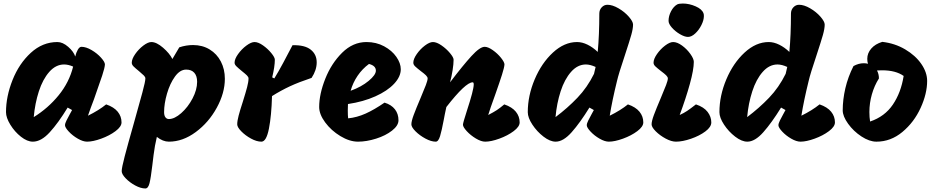

<svg xmlns="http://www.w3.org/2000/svg" viewBox="-20 -802 5290 1087"><path d="M581 -211Q625 -196 646.5 -169.5Q668 -143 668 -109Q668 -85 634 -59.5Q600 -34 553 -17Q506 0 473 0Q450 0 420.5 -17Q391 -34 369.5 -57Q348 -80 348 -93Q348 -103 356.5 -120Q365 -137 375 -155Q385 -173 388 -179L363 -193Q310 -106 261.5 -53Q213 0 166 0Q134 0 98.5 -28Q63 -56 38.5 -96Q14 -136 14 -167Q14 -256 51 -349Q88 -442 154.5 -503Q221 -564 305 -564Q335 -564 366 -537Q397 -510 406 -482Q411 -504 420.5 -520.5Q430 -537 441 -537Q467 -537 498.5 -518.5Q530 -500 552 -475.5Q574 -451 574 -437Q573 -418 558.5 -374Q544 -330 512 -240Q493 -191 478 -147Q539 -177 581 -211ZM394 -425Q367 -437 343 -437Q296 -437 259 -395Q222 -353 200 -285Q178 -217 171 -139Q252 -189 312 -262.5Q372 -336 394 -425Z M1253 -356Q1253 -276 1207.5 -192.5Q1162 -109 1088.5 -54.5Q1015 0 936 0Q902 0 868 -27Q856 23 849.5 75.5Q843 128 842 137Q834 205 826.5 235Q819 265 803 265Q777 265 745.5 248Q714 231 691.5 207.5Q669 184 669 167Q669 148 686 83Q703 18 738 -105Q769 -215 786 -278Q803 -341 803 -358Q803 -366 794.5 -374.5Q786 -383 767 -399Q746 -416 736 -426Q726 -436 726 -447Q726 -468 745.5 -496Q765 -524 791.5 -544Q818 -564 837 -564Q866 -564 903 -532Q940 -500 956 -468L995 -534Q1034 -547 1073 -547Q1126 -547 1167 -522Q1208 -497 1230.5 -453.5Q1253 -410 1253 -356ZM1096 -339Q1096 -372 1080 -390Q1064 -408 1034 -408Q999 -408 970.5 -368.5Q942 -329 925.5 -272Q909 -215 909 -167Q909 -148 916.5 -138Q924 -128 936 -128Q968 -128 1006 -161.5Q1044 -195 1070 -244.5Q1096 -294 1096 -339Z M1323 -98Q1323 -117 1331 -147.5Q1339 -178 1355 -227Q1371 -278 1379 -308.5Q1387 -339 1387 -358Q1387 -366 1378 -375Q1369 -384 1350 -399Q1328 -417 1318 -427Q1308 -437 1308 -447Q1308 -468 1328 -496Q1348 -524 1375 -544Q1402 -564 1421 -564Q1442 -564 1469 -545Q1496 -526 1516 -501.5Q1536 -477 1536 -464Q1536 -426 1521 -364L1533 -358Q1556 -395 1583.5 -446.5Q1611 -498 1617 -510L1636 -546Q1705 -548 1739 -521Q1773 -494 1773 -449Q1773 -405 1744 -361Q1672 -337 1621.5 -313.5Q1571 -290 1520 -258Q1517 -147 1502.5 -73.5Q1488 0 1460 0Q1433 0 1401 -17.5Q1369 -35 1346 -58.5Q1323 -82 1323 -98Z M1787 -196Q1787 -269 1821.5 -356Q1856 -443 1917 -503.5Q1978 -564 2055 -564Q2110 -564 2154.5 -540Q2199 -516 2224 -480Q2249 -444 2249 -410Q2249 -368 2211 -327.5Q2173 -287 2105 -256.5Q2037 -226 1950 -213Q1949 -201 1949 -177Q1949 -147 1951 -132Q2001 -137 2050 -159Q2099 -181 2157 -221Q2196 -209 2216 -183Q2236 -157 2236 -121Q2236 -91 2199.5 -62.5Q2163 -34 2109 -17Q2055 0 2007 0Q1959 0 1907 -31.5Q1855 -63 1821 -109Q1787 -155 1787 -196ZM2108 -402Q2108 -430 2069 -440Q2031 -412 2004.5 -373Q1978 -334 1965 -288Q2026 -310 2067 -344Q2108 -378 2108 -402Z M2922 -109Q2922 -85 2888 -59.5Q2854 -34 2807 -17Q2760 0 2727 0Q2704 0 2674 -18Q2644 -36 2622.5 -59.5Q2601 -83 2601 -96Q2601 -106 2623 -174Q2662 -293 2662 -324Q2662 -336 2656 -336Q2616 -336 2507 -196Q2503 -180 2498.5 -156Q2494 -132 2492 -122Q2481 -63 2471.5 -31.5Q2462 0 2447 0Q2421 0 2388.5 -17.5Q2356 -35 2332.5 -58.5Q2309 -82 2309 -98Q2309 -116 2322 -151Q2335 -186 2361 -247Q2381 -294 2391 -320.5Q2401 -347 2401 -358Q2401 -366 2391.5 -375.5Q2382 -385 2363 -399Q2341 -416 2330.5 -426Q2320 -436 2320 -447Q2320 -468 2339.5 -496Q2359 -524 2385.5 -544Q2412 -564 2431 -564Q2452 -564 2479.5 -545Q2507 -526 2527.5 -501.5Q2548 -477 2548 -464Q2548 -440 2542.5 -405Q2537 -370 2528 -336Q2601 -432 2649 -484.5Q2697 -537 2724 -537Q2743 -537 2770 -518Q2797 -499 2816.5 -474.5Q2836 -450 2836 -437Q2835 -420 2822 -379Q2809 -338 2785 -270Q2753 -182 2744 -151Q2775 -167 2792.5 -178.5Q2810 -190 2835 -211Q2879 -196 2900.5 -169.5Q2922 -143 2922 -109Z M3622 -109Q3622 -85 3588 -59.5Q3554 -34 3507 -17Q3460 0 3427 0Q3404 0 3374.5 -17Q3345 -34 3323.5 -57Q3302 -80 3302 -93Q3302 -103 3310.5 -120Q3319 -137 3329 -155Q3339 -173 3342 -179L3317 -193Q3264 -107 3216.5 -53.5Q3169 0 3126 0Q3094 0 3057 -28.5Q3020 -57 2994 -96.5Q2968 -136 2968 -167Q2968 -260 3007 -352.5Q3046 -445 3110.5 -504.5Q3175 -564 3247 -564Q3276 -564 3306.5 -549Q3337 -534 3364 -508Q3373 -605 3373 -725Q3373 -746 3386.5 -760.5Q3400 -775 3419 -775Q3447 -775 3481.5 -755Q3516 -735 3540 -707.5Q3564 -680 3564 -663Q3564 -640 3554 -604.5Q3544 -569 3518 -490Q3482 -383 3473 -343Q3446 -234 3432 -147Q3493 -177 3535 -211Q3579 -196 3600.5 -169.5Q3622 -143 3622 -109ZM3343 -384 3352 -423Q3321 -437 3297 -437Q3250 -437 3213 -395Q3176 -353 3154 -285Q3132 -217 3125 -139Q3193 -190 3249 -248.5Q3305 -307 3343 -384Z M3765 -684Q3765 -711 3779 -738Q3793 -765 3814 -777Q3824 -782 3846 -782Q3882 -782 3918.5 -766Q3955 -750 3963 -726Q3965 -721 3965 -711Q3965 -688 3951 -660Q3937 -632 3916 -612.5Q3895 -593 3875 -593Q3856 -593 3829.5 -608.5Q3803 -624 3784 -645.5Q3765 -667 3765 -684ZM3669 -98Q3669 -116 3682 -151Q3695 -186 3721 -247Q3741 -294 3751 -320.5Q3761 -347 3761 -358Q3761 -366 3751.5 -375.5Q3742 -385 3723 -399Q3701 -416 3690.5 -426Q3680 -436 3680 -447Q3680 -468 3699.5 -496Q3719 -524 3745.5 -544Q3772 -564 3791 -564Q3814 -564 3841.5 -544Q3869 -524 3888.5 -496.5Q3908 -469 3908 -452Q3908 -408 3885.5 -326.5Q3863 -245 3828 -151Q3852 -162 3870 -174Q3888 -186 3920 -211Q3965 -196 3986 -168.5Q4007 -141 4007 -109Q4007 -83 3973.5 -58Q3940 -33 3892 -16.5Q3844 0 3807 0Q3781 0 3748.5 -17.5Q3716 -35 3692.5 -58.5Q3669 -82 3669 -98Z M4707 -109Q4707 -85 4673 -59.5Q4639 -34 4592 -17Q4545 0 4512 0Q4489 0 4459.5 -17Q4430 -34 4408.5 -57Q4387 -80 4387 -93Q4387 -103 4395.5 -120Q4404 -137 4414 -155Q4424 -173 4427 -179L4402 -193Q4349 -107 4301.5 -53.5Q4254 0 4211 0Q4179 0 4142 -28.5Q4105 -57 4079 -96.5Q4053 -136 4053 -167Q4053 -260 4092 -352.5Q4131 -445 4195.5 -504.5Q4260 -564 4332 -564Q4361 -564 4391.5 -549Q4422 -534 4449 -508Q4458 -605 4458 -725Q4458 -746 4471.5 -760.5Q4485 -775 4504 -775Q4532 -775 4566.5 -755Q4601 -735 4625 -707.5Q4649 -680 4649 -663Q4649 -640 4639 -604.5Q4629 -569 4603 -490Q4567 -383 4558 -343Q4531 -234 4517 -147Q4578 -177 4620 -211Q4664 -196 4685.5 -169.5Q4707 -143 4707 -109ZM4428 -384 4437 -423Q4406 -437 4382 -437Q4335 -437 4298 -395Q4261 -353 4239 -285Q4217 -217 4210 -139Q4278 -190 4334 -248.5Q4390 -307 4428 -384Z M5229 -344Q5229 -272 5192 -191Q5155 -110 5089 -55Q5023 0 4942 0Q4902 0 4857 -29.5Q4812 -59 4781.5 -101.5Q4751 -144 4751 -177Q4751 -238 4766 -302.5Q4781 -367 4812 -428Q4841 -444 4870 -444Q4883 -444 4894 -441Q4890 -453 4890 -469Q4890 -501 4912.5 -527Q4935 -553 4975 -565Q5046 -557 5104.5 -522.5Q5163 -488 5196 -440Q5229 -392 5229 -344ZM5096 -372Q5051 -404 4974 -404Q4955 -404 4945 -403Q4956 -383 4956 -358Q4930 -317 4916 -267.5Q4902 -218 4902 -168Q4902 -138 4906 -114Q4989 -142 5035 -210Q5081 -278 5096 -372Z"/></svg>

Font: Mogra
Style: Regular
Weight: 400
Designer: Lipi Raval
Foundry: Lipi Raval
Version: Version 1.002;PS 1.002;hotconv 1.0.88;makeotf.lib2.5.647800;